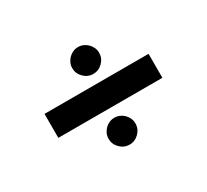

<svg xmlns="http://www.w3.org/2000/svg" viewBox="-74 -567 547 508"><g transform="rotate(-30 200.0 -313.0)"><path d="M236.8 -208Q236.8 -191.4 224.6 -179.2Q212.4 -167 195.8 -167Q179.2 -167 167 -179.2Q154.8 -191.4 154.8 -208Q154.8 -216.8 158.2 -224.1Q161.6 -231.4 167.2 -237.1Q172.9 -242.7 180.2 -245.8Q187.5 -249 195.8 -249Q204.1 -249 211.4 -245.8Q218.8 -242.7 224.4 -237.1Q230 -231.4 233.4 -224.1Q236.8 -216.8 236.8 -208ZM247.1 -418Q247.1 -401.4 234.9 -389.2Q222.7 -377 206.1 -377Q189.5 -377 177.2 -389.2Q165 -401.4 165 -418Q165 -426.8 168.5 -434.1Q171.9 -441.4 177.5 -447Q183.1 -452.6 190.4 -455.8Q197.8 -459 206.1 -459Q214.4 -459 221.7 -455.8Q229 -452.6 234.6 -447Q240.2 -441.4 243.7 -434.1Q247.1 -426.8 247.1 -418ZM41 -276.9V-350.1H358.9V-276.9Z"/></g></svg>

Font: Englebert
Style: Regular
Weight: 400
Designer: Astigmatic (AOETI)
Foundry: Astigmatic (AOETI)
Version: Version 1.000